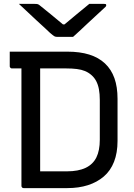

<svg xmlns="http://www.w3.org/2000/svg" viewBox="-20 -965 690 985"><path d="M355 -776Q345 -776 329 -776Q313 -776 296.5 -776Q280 -776 271 -776Q264 -776 258 -779.5Q252 -783 237 -796Q229 -804 211 -820.5Q193 -837 169.5 -858.5Q146 -880 122 -903Q98 -926 77 -945Q96 -945 118 -945Q140 -945 158 -945Q169 -945 174 -943.5Q179 -942 187 -935Q203 -923 239 -893Q275 -863 327 -820L273 -840Q290 -840 306 -840Q322 -840 338 -840L286 -819Q337 -862 373.5 -892Q410 -922 438 -945H514Q518 -945 520.5 -944.5Q523 -944 524 -942.5Q525 -941 525 -938Q525 -934 521.5 -930Q518 -926 502 -912Q489 -900 469.5 -882Q450 -864 428.5 -844Q407 -824 387.5 -805.5Q368 -787 355 -776ZM583 -242Q583 -181 565 -135Q547 -89 512.5 -59.5Q478 -30 431 -15Q384 0 326 0Q302 0 276 0Q250 0 224 0Q198 0 174 0Q150 0 131 0Q112 0 101 0Q96 0 93 -3.5Q90 -7 90 -11Q90 -92 90 -172.5Q90 -253 90 -333.5Q90 -414 90 -494.5Q90 -575 90 -656H195L186 -639Q186 -612 186 -582.5Q186 -553 186 -525Q186 -469 186 -414.5Q186 -360 186 -306Q186 -252 186 -197.5Q186 -143 186 -86Q203 -86 225.5 -86Q248 -86 273 -86Q298 -86 323 -86Q382 -86 419.5 -104Q457 -122 474.5 -157.5Q492 -193 492 -248V-452Q492 -483 487.5 -507Q483 -531 473.5 -549Q464 -567 449 -580Q434 -593 416 -600.5Q398 -608 374 -611Q350 -614 318 -614Q283 -614 247 -614Q211 -614 174.5 -614Q138 -614 104.5 -614Q71 -614 41 -614Q38 -614 35.5 -615.5Q33 -617 31.5 -619.5Q30 -622 30 -625Q30 -642 30 -662Q30 -682 30 -700Q60 -700 95.5 -700Q131 -700 169 -700Q207 -700 246.5 -700Q286 -700 326 -700Q390 -700 438 -685Q486 -670 518.5 -639.5Q551 -609 567 -564Q583 -519 583 -458Z"/></svg>

Font: Recursive
Style: Regular
Weight: 400
Version: Version 1.085